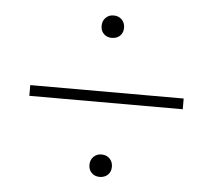

<svg xmlns="http://www.w3.org/2000/svg" viewBox="-42 -519 633 571"><g transform="rotate(5 275.0 -233.0)"><path d="M242 -440Q242 -455 251.5 -464.5Q261 -474 275 -474Q290 -474 299.5 -464.5Q309 -455 309 -440Q309 -425 299.5 -416Q290 -407 275 -407Q261 -407 251.5 -416Q242 -425 242 -440ZM46 -246H504V-214H46ZM242 -25Q242 -40 251.5 -49.5Q261 -59 275 -59Q290 -59 299.5 -49.5Q309 -40 309 -25Q309 -10 299.5 -1Q290 8 275 8Q261 8 251.5 -1Q242 -10 242 -25Z"/></g></svg>

Font: Ysabeau SC Light
Style: Regular
Weight: 300
Designer: Christian Thalmann (Catharsis Fonts)
Version: Version 0.003